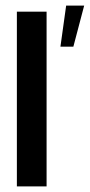

<svg xmlns="http://www.w3.org/2000/svg" viewBox="-20 -665 320 685"><path d="M40.2 -623.4H146.2V0H40.2ZM195.6 -498.4 216 -645H280.3L241.7 -498.4Z"/></svg>

Font: Smooch Sans Thin
Style: Regular
Weight: 100
Designer: Robert E. Leuschke
Foundry: Robert E. Leuschke
Version: Version 1.010